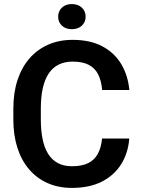

<svg xmlns="http://www.w3.org/2000/svg" viewBox="-20 -918 694 948"><path d="M483.9 -233.9H618.2Q612.8 -162.6 578.6 -107.7Q544.4 -52.7 483.4 -21.5Q422.4 9.8 335.4 9.8Q268.6 9.8 215.1 -13.9Q161.6 -37.6 123.8 -81.8Q85.9 -126 65.9 -188.2Q45.9 -250.5 45.9 -328.1V-382.3Q45.9 -460 66.4 -522.5Q86.9 -585 125.2 -629.2Q163.6 -673.3 217.5 -697.3Q271.5 -721.2 338.4 -721.2Q425.3 -721.2 485.4 -689.2Q545.4 -657.2 578.6 -601.6Q611.8 -545.9 618.7 -473.6H484.4Q480.5 -518.6 465.1 -549.8Q449.7 -581.1 419.2 -597.4Q388.7 -613.8 338.4 -613.8Q299.3 -613.8 269.8 -599.1Q240.2 -584.5 220.7 -555.4Q201.2 -526.4 191.4 -483.2Q181.6 -439.9 181.6 -383.3V-328.1Q181.6 -273.9 190.4 -231Q199.2 -188 217.8 -158.2Q236.3 -128.4 265.6 -112.8Q294.9 -97.2 335.4 -97.2Q384.8 -97.2 415.8 -112.8Q446.8 -128.4 463.1 -158.7Q479.5 -189 483.9 -233.9ZM267.1 -835.4Q267.1 -862.3 285.4 -880.1Q303.7 -897.9 334.5 -897.9Q365.7 -897.9 384.3 -880.1Q402.8 -862.3 402.8 -835.4Q402.8 -809.1 384.3 -791.5Q365.7 -773.9 334.5 -773.9Q303.7 -773.9 285.4 -791.5Q267.1 -809.1 267.1 -835.4Z"/></svg>

Font: Roboto SemiBold
Style: Regular
Weight: 600
Designer: Christian Robertson
Foundry: Google
Version: Version 3.009; 2024